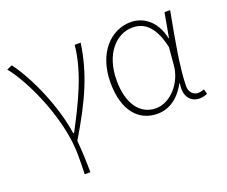

<svg xmlns="http://www.w3.org/2000/svg" viewBox="-119 -728 1316 1113"><g transform="rotate(-20 538.5 -171.0)"><path d="M227 198H262C262 136 259 62 253 2C379 -209 440 -349 466 -527H429C414 -364 331 -199 251 -48H246C221 -224 127 -432 46 -540L13 -526C113 -401 229 -129 229 78C229 125 229 147 227 198Z M745 13C818 13 879 -29 923 -109H926C911 -29 951 13 1004 13C1027 13 1042 7 1053 2L1045 -28C1035 -24 1020 -20 1007 -20C978 -20 954 -44 954 -79C954 -188 989 -375 1018 -527H983L956 -376H954C928 -496 849 -540 778 -540C657 -540 549 -434 549 -249C549 -74 631 13 745 13ZM748 -20C646 -20 587 -110 587 -249C587 -414 678 -507 777 -507C830 -507 904 -485 938 -328L929 -222C921 -112 835 -20 748 -20Z"/></g></svg>

Font: Noto Sans CJK JP Thin
Style: Regular
Weight: 250
Designer: Ryoko NISHIZUKA (kana & ideographs); Paul D. Hunt (Latin, Greek & Cyrillic); Wenlong ZHANG (bopomofo); Sandoll Communica
Foundry: Adobe Systems Incorporated
Version: Version 1.004;PS 1.004;hotconv 1.0.82;makeotf.lib2.5.63406